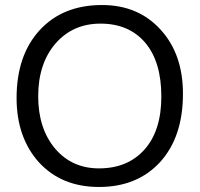

<svg xmlns="http://www.w3.org/2000/svg" viewBox="-20 -732 794 764"><path d="M374 12Q225 12 135 -86Q46 -185 46 -342Q46 -511 137 -611Q229 -712 386 -712Q530 -712 619 -614Q708 -517 708 -359Q708 -187 617 -87Q526 12 374 12ZM380 -638Q270 -638 201 -559Q132 -479 132 -349Q132 -221 199 -141Q266 -62 374 -62Q488 -62 555 -137Q622 -212 622 -348Q622 -486 558 -562Q493 -638 380 -638Z"/></svg>

Font: A Tai Tham KH New
Style: Regular
Weight: 400
Designer: Sangdang Kengtung
Foundry: Sangdang Kengtung
Version: Version 1.002